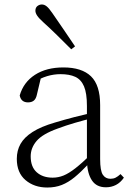

<svg xmlns="http://www.w3.org/2000/svg" viewBox="-20 -823 586 857"><path d="M191 14Q133 14 94 -19Q55 -52 55 -114Q55 -151 71.5 -180.5Q88 -210 125.5 -234Q163 -258 225 -276Q268 -289 312.5 -300.5Q357 -312 397 -321V-297Q357 -287 315.5 -275Q274 -263 237 -249Q170 -225 143.5 -194Q117 -163 117 -125Q117 -78 144 -54Q171 -30 215 -30Q240 -30 263.5 -39.5Q287 -49 316.5 -72Q346 -95 386 -134L392 -89H373Q341 -55 313 -32Q285 -9 256 2.5Q227 14 191 14ZM453 13Q411 13 390.5 -17.5Q370 -48 368 -102V-106V-350Q368 -407 355 -437.5Q342 -468 316 -480Q290 -492 250 -492Q220 -492 190 -483Q160 -474 128 -454L164 -482L145 -402Q141 -382 131 -374Q121 -366 105 -366Q74 -366 68 -397Q85 -456 136 -489Q187 -522 263 -522Q345 -522 386 -482.5Q427 -443 427 -354V-113Q427 -61 439 -43Q451 -25 473 -25Q486 -25 496 -30Q506 -35 518 -46L533 -30Q518 -8 497.5 2.5Q477 13 453 13ZM315 -616 298 -603Q266 -635 234.5 -666Q203 -697 174 -723Q154 -741 146 -753Q138 -765 138 -775Q138 -789 147 -796Q156 -803 167 -803Q178 -803 188.5 -794.5Q199 -786 214 -764Q237 -730 263.5 -692Q290 -654 315 -616Z"/></svg>

Font: Noto Serif KR ExtraLight
Style: Regular
Weight: 200
Designer: Ryoko NISHIZUKA 西塚涼子 (kana & ideographs); Frank Grießhammer (Latin, Greek & Cyrillic); Wenlong ZHANG 张文龙 (bopomofo); San
Foundry: Adobe
Version: Version 2.002-H1;hotconv 1.1.0;makeotfexe 2.6.0